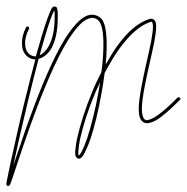

<svg xmlns="http://www.w3.org/2000/svg" viewBox="-20 -535 586 602"><path d="M293.9 -277.3C292 -265.6 290 -254.4 288.1 -242.7C278.8 -190.9 265.6 -139.6 253.9 -103C247.6 -85 241.7 -70.3 236.3 -60.1C233.9 -55.2 231.4 -51.3 229.5 -49.3C228.5 -48.3 228 -47.9 227.1 -47.9C227.1 -47.9 226.1 -47.9 226.1 -48.8C225.1 -51.3 225.6 -55.7 225.6 -60.5C226.6 -71.3 228 -86.4 232.4 -104.5C240.7 -141.1 256.3 -190.9 277.3 -240.7C282.2 -253.4 288.6 -264.6 293.9 -277.3ZM149.9 -502C150.9 -499.5 151.4 -496.1 151.4 -491.7V-480C151.4 -438 143.1 -409.2 132.3 -389.6C124 -375 113.8 -366.2 104.5 -361.8C106.4 -369.1 108.4 -377 110.4 -383.8C123.5 -429.7 135.7 -470.2 144.5 -490.7C146.5 -495.6 148.9 -499.5 149.9 -502ZM150.9 -514.6C148.4 -514.6 146.5 -513.7 145.5 -512.7C144.5 -511.7 142.6 -510.3 141.6 -508.3C139.6 -505.4 138.2 -500.5 135.7 -495.1C126.5 -473.1 113.8 -433.6 100.6 -386.7C98.1 -377.9 95.2 -368.7 92.8 -359.4C91.8 -359.4 93.8 -358.4 92.8 -358.4H91.3C78.6 -358.4 66.9 -365.7 61.5 -380.4C59.6 -385.7 58.6 -392.6 58.6 -399.9C58.6 -412.6 62 -427.7 70.8 -444.3C71.8 -445.3 71.3 -445.8 71.3 -446.8C71.3 -448.7 70.8 -450.2 68.8 -451.2C67.9 -452.1 67.4 -452.1 66.4 -452.1C64.5 -452.1 62.5 -450.7 61.5 -448.7C52.2 -430.7 48.8 -414.6 48.8 -399.9C48.8 -391.1 49.8 -383.8 52.2 -377C59.1 -359.4 74.2 -348.6 90.8 -348.6C67.9 -262.2 43.9 -164.1 32.2 -110.4C17.6 -45.4 8.3 -3.4 3.9 19.5C1.5 31.2 0 37.6 0 41.5C0 42.5 0 43 1 44.9C1 45.9 1 45.9 2 46.9C2.9 47.9 3.9 47.9 4.9 47.9C7.3 47.9 8.3 47.9 9.3 46.9C10.3 45.9 10.3 45.4 11.2 44.4C12.2 43.5 11.7 42.5 12.7 41.5C16.6 32.2 23.4 9.8 33.7 -20.5C43.9 -50.8 57.1 -90.3 71.8 -132.3C102.1 -216.8 140.1 -314.5 178.7 -384.3C198.2 -419.4 218.3 -447.3 236.8 -463.9C246.1 -472.2 254.9 -476.1 263.2 -478C265.1 -479 266.6 -479 268.6 -479C273.9 -479 280.8 -477.1 286.1 -473.1C291.5 -469.2 297.4 -459.5 300.3 -444.8C303.2 -431.6 304.2 -414.6 304.2 -395V-390.6C304.2 -366.2 301.8 -337.9 297.9 -308.6C287.1 -287.6 276.9 -266.6 268.1 -244.6C247.1 -193.8 231.9 -144.5 223.1 -106.9C218.8 -88.4 216.8 -72.3 215.8 -60.5C215.8 -55.2 215.8 -49.8 216.8 -45.9C217.8 -43.9 218.8 -43.5 219.7 -41.5C220.7 -39.6 222.7 -38.6 225.1 -37.6C229.5 -36.6 233.4 -39.1 236.3 -42C239.3 -44.9 242.2 -49.8 245.1 -55.2C250.5 -65.9 257.3 -81.1 263.7 -99.6C276.4 -137.2 288.6 -188.5 297.9 -240.7C301.8 -262.7 305.7 -285.2 308.1 -306.2C322.8 -333.5 338.4 -360.4 355 -383.3C385.3 -424.8 418 -455.6 452.1 -466.3C455.1 -467.3 456.1 -466.8 457 -465.8C458 -464.8 458.5 -460.9 459.5 -455.6V-450.7C459.5 -439.9 457 -424.3 454.1 -406.2C445.8 -364.3 431.6 -308.6 422.9 -259.8C418 -232.4 415 -211.4 415 -193.8C415 -175.8 417.5 -162.1 426.8 -153.8C431.6 -149.4 438 -147.9 444.8 -148.9C451.7 -149.9 460.4 -152.8 469.7 -158.2C488.3 -168.9 511.7 -189.5 543.9 -221.7C544.9 -222.7 545.9 -224.1 545.9 -225.1C545.9 -226.1 544.9 -228 543.9 -229C543 -230 541.5 -230 540.5 -230C539.6 -230 537.6 -230 536.6 -229C505.4 -196.8 481 -177.2 464.4 -167C455.6 -162.1 448.7 -159.7 443.8 -158.7C439 -157.7 435.5 -158.7 433.1 -161.1C428.2 -165.5 424.8 -177.2 424.8 -193.8C424.8 -209.5 427.7 -231 432.6 -258.3C441.4 -306.2 455.6 -361.8 463.9 -404.3C466.8 -422.4 469.7 -438.5 469.7 -450.2V-456.1C468.8 -462.4 468.3 -467.8 464.4 -471.7C460.4 -475.6 454.6 -477.5 449.2 -475.6C411.6 -464.4 377 -432.1 346.7 -389.6C334 -372.1 322.8 -352.5 311.5 -333C313.5 -353.5 314.5 -372.6 314.5 -390.6V-395C314.5 -414.6 313 -433.1 310.1 -447.8C307.1 -463.4 301.3 -475.1 292 -481.4C284.7 -486.3 276.9 -488.8 268.6 -488.8C266.1 -488.8 263.7 -489.3 261.2 -488.3C250.5 -486.3 240.2 -480 230 -471.2C210.4 -453.6 189.5 -425.3 169.9 -389.6C130.4 -318.4 92.8 -220.2 62.5 -135.7C47.9 -93.3 34.7 -54.2 24.4 -23.9C23.4 -21.5 22.9 -20 22 -17.6C26.9 -40.5 33.2 -69.8 42 -108.4C54.7 -163.6 78.1 -263.7 101.1 -350.6C115.7 -354.5 130.9 -364.7 141.6 -384.3C153.3 -405.3 161.1 -437 161.1 -480V-492.7C161.1 -499.5 160.2 -503.4 159.2 -507.3C158.2 -509.3 158.2 -511.7 157.2 -512.7C156.2 -513.7 153.3 -514.6 150.9 -514.6Z"/></svg>

Font: Oshawa
Style: Regular
Weight: 400
Designer: Sadat Fauzi
Foundry: Intuisi Creative
Version: Version 001.000